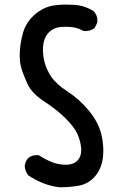

<svg xmlns="http://www.w3.org/2000/svg" viewBox="-20 -795 540 823"><path d="M136.7 -129.9Q139.6 -129.9 145.5 -129.9Q174.8 -111.3 202.6 -100.1Q230.5 -88.9 261.7 -88.9Q295.9 -88.9 313.5 -108.4Q328.1 -125 328.1 -150.4Q328.1 -154.3 328.1 -158.2Q325.2 -191.4 311.5 -221.7Q296.9 -252 261.7 -287.1Q226.6 -322.3 173.8 -357.4Q115.2 -394.5 96.2 -438.5Q77.1 -482.4 71.8 -502Q66.4 -521.5 65.4 -534.7Q64.5 -547.9 64.5 -556.6Q64.5 -604.5 79.1 -656.2Q92.8 -701.2 129.4 -732.9Q166 -764.6 210 -771.5Q237.3 -775.4 259.8 -775.4Q282.2 -775.4 296.9 -774.4Q343.8 -771.5 382.8 -746.1Q397.5 -728.5 397.5 -707Q397.5 -699.2 396.5 -697.3L385.7 -674.8Q368.2 -662.1 346.7 -662.1Q343.8 -662.1 337.9 -662.1Q314.5 -675.8 288.1 -678.7Q261.7 -681.6 235.8 -678.7Q210 -675.8 190.4 -657.2Q164.1 -630.9 164.1 -582Q164.1 -519.5 199.2 -466.8Q220.7 -434.6 268.6 -403.3Q320.3 -370.1 360.4 -321.3Q400.4 -273.4 414.1 -220.7Q422.9 -183.6 422.9 -148.4Q422.9 -74.2 380.9 -32.2Q354.5 -5.9 317.4 1Q278.3 7.8 236.3 7.8H235.4Q166 0 100.6 -43.9Q87.9 -60.5 85.9 -83Q87.9 -102.5 100.6 -117.2Q115.2 -129.9 136.7 -129.9Z"/></svg>

Font: JasonHandwriting2
Style: SemiBold
Weight: 600
Version: Version 1.04.7